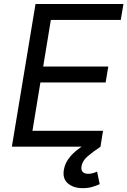

<svg xmlns="http://www.w3.org/2000/svg" viewBox="-20 -748 649 979"><path d="M40.5 0 161.1 -727.5H609.4L595.7 -646.5H239.3L200.2 -408.7H532.2L518.6 -327.6H186L145.5 -81.1H505.4L492.2 0ZM401.9 211.4Q355 211.4 326.4 187.3Q297.9 163.1 305.7 117.2Q311.5 81.5 339.1 49.1Q366.7 16.6 414.6 -11.2L492.7 0Q453.1 26.4 426.5 49.3Q399.9 72.3 395.5 100.6Q392.6 118.7 401.4 128.4Q410.2 138.2 430.2 138.2Q442.4 138.2 454.1 134.8Q465.8 131.3 475.1 127L488.3 190.9Q472.7 198.2 451.2 204.8Q429.7 211.4 401.9 211.4Z"/></svg>

Font: Inter 17pt
Style: Italic
Weight: 400
Italic angle: -9.3988°
Version: Version 4.001;git-66647c0bb